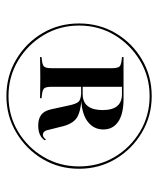

<svg xmlns="http://www.w3.org/2000/svg" viewBox="33 -705 493 599"><g transform="rotate(90 279.5 -405.5)"><path d="M279.8 -179Q216.9 -179 165.3 -209.7Q113.7 -240.3 83.5 -291.5Q53.2 -342.7 53.2 -405.6Q53.2 -468.5 83.5 -519.8Q113.7 -571 165.3 -601.6Q216.9 -632.3 279.8 -632.3Q341.9 -632.3 393.5 -601.6Q445.2 -571 475.8 -519.8Q506.5 -468.5 506.5 -405.6Q506.5 -342.7 475.8 -291.5Q445.2 -240.3 393.5 -209.7Q341.9 -179 279.8 -179ZM279.8 -185.5Q340.3 -185.5 390.3 -215.3Q440.3 -245.2 469.8 -295.2Q499.2 -345.2 499.2 -405.6Q499.2 -466.9 469.8 -516.5Q440.3 -566.1 390.3 -596Q340.3 -625.8 279.8 -625.8Q219.4 -625.8 169.4 -596Q119.4 -566.1 89.5 -516.5Q59.7 -466.9 59.7 -405.6Q59.7 -345.2 89.5 -295.2Q119.4 -245.2 169.4 -215.3Q219.4 -185.5 279.8 -185.5ZM158.1 -283.9V-288.7Q180.6 -290.3 186.7 -295.6Q192.7 -300.8 192.7 -318.5V-508.9Q192.7 -527.4 186.7 -532.7Q180.6 -537.9 158.1 -539.5V-544.4Q164.5 -544.4 173 -544.4Q181.5 -544.4 193.1 -544.4Q204.8 -544.4 219.4 -544.4Q241.9 -544.4 260.9 -544.4Q279.8 -544.4 288.7 -544.4Q335.5 -544.4 359.7 -527.8Q383.9 -511.3 383.9 -481.5Q383.9 -450 357.3 -431Q330.6 -412.1 279 -412.1H221.8V-416.9H273.4Q298.4 -416.9 310.9 -432.7Q323.4 -448.4 323.4 -479Q323.4 -509.7 310.9 -524.6Q298.4 -539.5 273.4 -539.5H250.8V-318.5Q250.8 -300.8 256.9 -295.6Q262.9 -290.3 286.3 -288.7V-283.9Q275.8 -283.9 262.9 -284.3Q250 -284.7 221.8 -284.7Q196 -284.7 181.5 -284.3Q166.9 -283.9 158.1 -283.9ZM371.8 -278.2Q350.8 -278.2 338.3 -287.5Q325.8 -296.8 321 -318.5L308.9 -374.2Q304.8 -394.4 298.4 -402.8Q291.9 -411.3 271.8 -412.1L271 -414.5L278.2 -413.7Q326.6 -412.1 347.2 -398.8Q367.7 -385.5 375.8 -347.6L384.7 -312.1Q386.3 -302.4 390.3 -297.6Q394.4 -292.7 400.8 -292.7Q408.1 -292.7 415.3 -302.4L417.7 -298.4Q404 -278.2 371.8 -278.2Z"/></g></svg>

Font: Playfair 144pt SemiCondensed SemiBold
Style: Regular
Weight: 600
Width: 4
Designer: Claus Eggers Sørensen
Foundry: Claus Eggers Sørensen
Version: Version 2.203